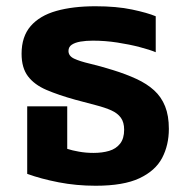

<svg xmlns="http://www.w3.org/2000/svg" viewBox="-20 -581 599 614"><path d="M286 13Q224 13 167.5 2Q111 -9 67 -25V-241H195V-105Q210 -100 232.5 -96Q255 -92 279 -92Q307 -92 329 -98.5Q351 -105 364 -121.5Q377 -138 377 -166Q377 -190 366.5 -204.5Q356 -219 336 -228Q316 -237 287 -244.5Q258 -252 221 -262Q167 -277 128.5 -293.5Q90 -310 69.5 -337Q49 -364 49 -409Q49 -464 78 -497.5Q107 -531 160 -546Q213 -561 285 -561Q353 -561 402.5 -550.5Q452 -540 478 -529V-414Q459 -422 426.5 -430.5Q394 -439 355 -445Q316 -451 277 -451Q255 -451 237.5 -448Q220 -445 209.5 -438Q199 -431 199 -418Q199 -402 217 -393.5Q235 -385 267 -377.5Q299 -370 341 -357Q383 -344 416.5 -328.5Q450 -313 473 -292Q496 -271 508 -241Q520 -211 520 -169Q520 -117 498.5 -76Q477 -35 426 -11Q375 13 286 13Z"/></svg>

Font: Farlight84_Sys_V01
Style: Bold
Weight: 700
Designer: Monotype Design Team, Nadine Chahine and Nizar Qandah
Foundry: Monotype Imaging Inc.
Version: Version 2.004;October 31, 2024;FontCreator 14.0.0.2814 64-bi